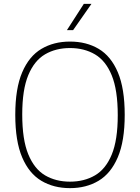

<svg xmlns="http://www.w3.org/2000/svg" viewBox="-20 -964 724 993"><path d="M342 9Q257.5 9 193.8 -29Q130 -67 94.5 -150.5Q59 -234 59 -370Q59 -506.5 94.8 -590Q130.5 -673.5 194.2 -711.2Q258 -749 342 -749Q427 -749 490.5 -711.2Q554 -673.5 589.5 -590Q625 -506.5 625 -370Q625 -234 589.2 -150.5Q553.5 -67 489.8 -29Q426 9 342 9ZM342 -24.5Q415.5 -24.5 471.2 -57Q527 -89.5 558 -164.8Q589 -240 589 -368Q589 -498 558 -574Q527 -650 471.2 -682.8Q415.5 -715.5 342 -715.5Q268.5 -715.5 213 -683Q157.5 -650.5 126.2 -575.2Q95 -500 95 -372Q95 -242 126.2 -166Q157.5 -90 213 -57.2Q268.5 -24.5 342 -24.5ZM326 -808 413.5 -944H453L358 -808Z"/></svg>

Font: Encode Sans SC Thin
Style: Regular
Weight: 250
Designer: Multiple Designers
Foundry: Impallari Type
Version: Version 3.002